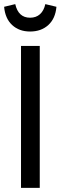

<svg xmlns="http://www.w3.org/2000/svg" viewBox="-26 -912 294 932"><path d="M167 -689V0H76V-689ZM-6 -879 48 -892Q63 -826 120 -826Q149 -826 168 -843Q187 -860 194 -892L248 -879Q243 -822 208.5 -790.5Q174 -759 120 -759Q67 -759 33 -790.5Q-1 -822 -6 -879Z"/></svg>

Font: Fira Sans Extra Condensed
Style: Regular
Weight: 400
Width: 1
Designer: Carrois Corporate & Edenspiekermann AG
Foundry: Carrois Corporate GbR & Edenspiekermann AG
Version: Version 4.203